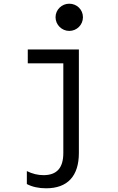

<svg xmlns="http://www.w3.org/2000/svg" viewBox="-20 -807 640 1037"><path d="M406 19V-540H130V-465H322V19C322 100 287 139 215 139C185 139 155 132 125 117V187C153 202 189 210 229 210C345 210 406 144 406 19ZM280 -714C280 -673 314 -640 354 -640C395 -640 428 -673 428 -714C428 -755 395 -787 354 -787C314 -787 280 -755 280 -714Z"/></svg>

Font: CommitMono
Style: 400Regular
Weight: 400
Monospace: yes
Designer: Eigil Nikolajsen
Foundry: Eigil Nikolajsen
Version: Version 1.143